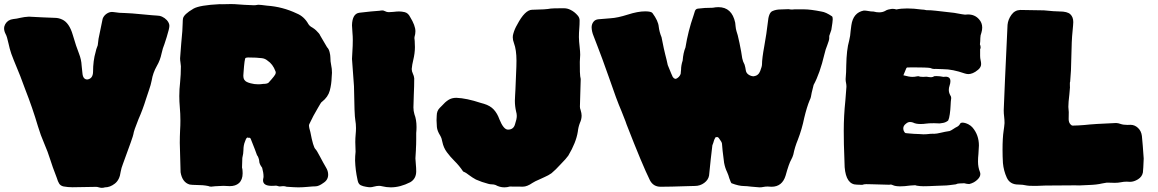

<svg xmlns="http://www.w3.org/2000/svg" viewBox="-20 -885 5650 937"><path d="M477.1 31.7Q470.2 31.7 462.4 29.3Q454.6 26.9 449.2 26.9Q351.6 28.8 333.5 28.8Q311.5 28.8 290 24.9Q275.4 21.5 268.8 11Q262.2 0.5 257.3 -16.6Q233.9 -77.1 226.1 -103.5Q213.4 -144.5 195.8 -184.8Q178.2 -225.1 165.5 -267.6Q138.2 -359.9 103 -449.2Q76.2 -522.9 61 -557.6Q47.4 -589.8 35.2 -622.6Q26.9 -647 21.5 -672.9Q14.2 -707.5 7.3 -719.2Q0 -733.4 0 -746.1Q0 -757.3 5.9 -767.6Q18.6 -789.1 44.9 -792Q61.5 -793.5 78.6 -797.9Q99.6 -802.7 121.1 -803.7Q146 -802.7 187.7 -800.3Q229.5 -797.9 247.8 -797.9Q266.1 -797.9 283.7 -789.6Q317.9 -773.9 335 -715.3Q352.1 -656.7 365.7 -623Q377 -594.2 378.4 -564.9L382.3 -527.8Q384.8 -497.1 406.2 -497.1Q433.1 -501 434.1 -533.7Q434.1 -588.9 446.8 -631.8Q448.2 -642.1 457 -664.1L460.9 -695.8L481 -793.5Q486.3 -808.1 499.5 -817.4Q512.7 -826.7 526.4 -826.7L533.2 -826.2Q562.5 -821.3 592.3 -821.3Q616.7 -820.8 676.3 -814.9Q735.8 -809.1 744.6 -809.1Q772.9 -809.1 794.4 -786.6Q806.6 -772.5 806.6 -758.8Q806.6 -746.1 793.7 -704.6Q780.8 -663.1 774.9 -648.9L768.6 -624.5Q761.7 -590.8 745.6 -563.5Q726.1 -529.3 720.2 -492.2Q715.8 -469.7 707.8 -447.5Q699.7 -425.3 692.4 -401.4Q676.8 -350.6 655.8 -303.2Q632.8 -246.6 630.9 -230Q630.9 -222.7 579.6 -84Q572.3 -65.9 568.8 -46.4Q564 -7.3 540.5 11Q517.1 29.3 492.2 29.3Q484.9 31.7 477.1 31.7Z M1436 29.3Q1420.4 29.3 1378.9 26.4Q1371.1 23.4 1361.8 23.4Q1356 23.4 1351.8 24.2Q1347.7 24.9 1345.7 24.9Q1341.3 24.9 1335.9 22.9Q1330.6 21 1325.2 21L1320.8 21.5L1306.2 22Q1263.7 22 1263.7 -4.9Q1263.7 -10.7 1265.6 -17.6L1266.1 -23.4Q1266.1 -42 1259.3 -66.4Q1245.1 -85.4 1245.1 -98.6Q1245.1 -104 1241.5 -114.3Q1237.8 -124.5 1234.4 -127.4Q1228.5 -144.5 1223.6 -156.7Q1213.4 -180.7 1205.1 -203.6Q1202.6 -212.9 1195.8 -212.9L1192.9 -212.4L1187.5 -213.9L1186 -213.4Q1179.7 -208.5 1175.8 -194.8Q1168 -176.3 1168 -152.3Q1168 -136.7 1162.6 -114.3Q1161.6 -96.2 1161.6 -83L1161.1 -67.4Q1163.6 -59.1 1163.6 -50.8L1164.1 -39.1Q1164.1 -7.8 1146 8.8Q1129.4 23.4 1101.1 23.4Q1094.2 23.4 1086.7 22.7Q1079.1 22 1070.8 22Q1060.1 22 1049.8 22.9Q1039.6 23.9 1029.8 23.9L1010.7 25.9Q1002.9 25.9 996.6 22.9Q972.2 17.6 933.6 17.6Q919.4 17.6 905.8 15.6Q869.6 5.4 861.3 -44.4L857.4 -187.5Q857.4 -218.3 858.9 -249Q860.4 -272.5 860.4 -296.4Q860.4 -329.6 857.4 -363.3Q855 -389.6 855 -416Q855 -449.7 858.9 -482.9Q862.8 -522 862.8 -561.5Q862.3 -571.3 860.6 -581.1Q858.9 -590.8 858.9 -600.6Q858.9 -609.4 864.3 -671.4Q871.6 -743.7 871.6 -773.4Q871.6 -785.2 873 -794.4Q876.5 -814.9 924.3 -842.8Q954.1 -859.9 1052.7 -864.7L1063 -864.3Q1090.8 -865.2 1107.4 -865.2Q1120.1 -865.2 1126 -864.7Q1172.4 -860.8 1219.2 -859.4Q1228 -859.4 1236.8 -861.3L1240.7 -861.8Q1250.5 -861.8 1283.2 -857.4Q1359.4 -852.1 1428.2 -819.3Q1464.4 -804.7 1484.9 -767.6Q1491.2 -757.3 1504.4 -750.5Q1516.1 -743.2 1522.5 -736.8Q1539.6 -720.7 1543 -710.9L1576.2 -654.3Q1584.5 -646.5 1588.4 -631.1Q1592.3 -615.7 1592.3 -605.5Q1592.3 -584.5 1596.2 -567.1Q1600.1 -549.8 1600.1 -529.8L1598.6 -507.3Q1597.7 -474.1 1589.4 -442.9Q1581.1 -411.6 1551.3 -388.2Q1550.3 -387.2 1548.6 -386.2Q1546.9 -385.3 1531.2 -357.9Q1508.3 -319.8 1489.7 -279.8Q1487.8 -275.9 1487.8 -271Q1487.8 -264.2 1494.6 -240.7Q1508.3 -167.5 1519.5 -157.2Q1525.4 -151.9 1541.5 -121.1Q1557.6 -90.3 1570.8 -67.9Q1581.5 -50.8 1581.5 -32.7Q1581.5 -6.8 1558.1 7.8Q1535.6 24.4 1519.5 24.4Q1507.3 24.4 1481.9 26.9Q1456.5 29.3 1436 29.3ZM1240.2 -473.6Q1252 -473.6 1265.1 -475.6Q1282.7 -475.6 1290 -481Q1324.7 -518.6 1325.2 -526.9L1325.7 -531.2Q1325.7 -534.7 1324.2 -537.6Q1311.5 -572.3 1285.2 -589.4Q1273.9 -599.1 1258.3 -601.1Q1232.4 -604.5 1191.4 -604.5Q1183.6 -604.5 1178.5 -602.3Q1173.3 -600.1 1168.5 -530.8Q1167.5 -522.9 1167.5 -516.6Q1167.5 -499 1175.3 -492.2Q1180.7 -484.4 1203.1 -478.5Q1220.7 -473.6 1240.2 -473.6Z M1887.2 29.3Q1866.2 29.3 1844.2 23.9Q1837.4 22 1829.6 22Q1818.8 22 1804.2 25.9Q1794.9 28.8 1785.6 28.8L1777.8 28.3L1765.6 26.4Q1752.4 24.4 1741.2 19.3Q1730 14.2 1726.1 -1.5L1724.6 -8.3Q1714.4 -54.7 1712.9 -101.6Q1712.9 -123 1715.3 -144.5L1713.9 -191.9Q1713.9 -210.9 1715.8 -230.5Q1717.3 -245.1 1717.3 -260.3Q1717.3 -280.3 1713.9 -299.3Q1709.5 -321.3 1707.5 -464.4L1697.8 -597.7Q1698.2 -615.7 1699.7 -633.3Q1701.7 -661.6 1701.7 -689.9Q1701.7 -708 1700 -725.8Q1698.2 -743.7 1697.8 -761.7Q1699.2 -817.9 1733.4 -822.8Q1799.3 -830.6 1832 -832.5Q1839.4 -834 1846.7 -834Q1851.6 -834 1855 -832Q1866.7 -825.7 1877.9 -825.7Q1889.6 -825.7 1900.9 -827.1Q1916.5 -829.1 1927.7 -829.1Q1940.4 -829.1 1955.1 -825.7Q1972.2 -821.3 1981.4 -802.2Q2007.3 -760.3 2007.3 -732.4Q2007.3 -718.8 2002.9 -704.6L2002.4 -698.7Q2002.4 -695.3 2003.2 -691.7Q2003.9 -688 2003.9 -684.1Q2003.9 -675.8 2004.4 -668.7Q2004.9 -661.6 2004.9 -655.3Q2004.9 -625.5 1996.6 -591.3Q1991.2 -569.8 1989.3 -548.3Q1989.3 -537.1 1994.9 -525.6Q2000.5 -514.2 2001.5 -502.9Q2001.5 -463.4 1999.5 -423.8Q1997.6 -372.1 1997.6 -360.8Q1997.6 -343.8 2002.4 -327.6Q2012.7 -301.3 2012.7 -265.1Q2012.7 -250.5 2011.2 -235.8V-204.6Q2011.2 -179.7 2009.8 -157.7V-153.8Q2007.3 -119.6 2007.3 -112.3Q2007.8 -98.6 2009.3 -84.5Q2011.2 -65.9 2011.2 -47.9Q2010.7 -12.2 1981.9 4.4Q1933.1 29.3 1887.2 29.3Z M2441.4 29.3Q2418.9 29.3 2397.9 17.6Q2389.6 14.6 2379.4 14.6Q2371.6 14.6 2363.3 12.2Q2331.1 3.9 2302.7 -8.8Q2284.7 -18.6 2268.3 -31Q2252 -43.5 2246.6 -45.2Q2241.2 -46.9 2239.7 -48.8Q2221.2 -76.7 2196.8 -100.6Q2177.2 -120.1 2160.9 -142.1Q2144.5 -164.1 2138.7 -192.9Q2136.2 -209.5 2128.4 -223.1Q2113.8 -246.1 2112.1 -265.1Q2110.4 -284.2 2110.4 -298.3Q2110.4 -309.1 2111.3 -320.3Q2111.3 -343.8 2126 -358.4Q2131.8 -363.8 2137.2 -369.6Q2151.9 -386.7 2168.2 -397.2Q2184.6 -407.7 2207 -407.7Q2256.8 -405.8 2326.2 -382.8L2341.8 -378.4Q2372.6 -369.1 2389.9 -350.1Q2407.2 -331.1 2417 -303.2Q2437.5 -252.4 2459 -252.4Q2486.8 -252.4 2493.7 -279.8Q2502 -303.7 2502 -319.3Q2502 -329.6 2498.5 -341.8Q2492.7 -366.7 2492.7 -393.6Q2492.7 -407.2 2493.9 -420.9Q2495.1 -434.6 2495.4 -447.8Q2495.6 -460.9 2500 -560.1L2500.5 -588.9Q2500.5 -641.6 2488.3 -674.3Q2482.4 -689.5 2482.4 -703.1Q2482.4 -712.4 2485.4 -721.7Q2491.7 -744.1 2503.9 -764.6Q2542 -837.4 2577.6 -837.4H2578.6Q2644 -838.4 2668.5 -843.3Q2675.8 -844.7 2731.9 -844.7Q2748.5 -844.7 2763.2 -837.4Q2784.2 -827.6 2800.3 -808.1Q2808.6 -797.9 2808.6 -785.2Q2808.6 -764.6 2807.1 -747.1Q2805.2 -725.6 2805.2 -704.1Q2805.7 -681.2 2808.6 -658.2Q2811.5 -631.8 2811.5 -617.7L2809.6 -583Q2809.6 -520.5 2811.5 -513.4Q2813.5 -506.3 2814 -499.5Q2810.5 -390.6 2810.1 -364.7Q2810.1 -356.4 2813.5 -348.1Q2818.4 -332 2818.4 -320.8Q2818.4 -302.7 2810.1 -285.2Q2802.2 -265.1 2799.8 -242.2Q2791.5 -189.5 2753.4 -125.5Q2743.7 -111.3 2714.8 -82Q2691.9 -56.6 2671.4 -39.6Q2656.2 -28.8 2637.7 -21Q2630.9 -18.1 2623.5 -14.4Q2616.2 -10.7 2607.9 -7.3Q2593.3 -1.5 2579.1 7.3Q2552.2 25.9 2532.2 25.9L2467.8 25.4Q2454.6 29.3 2441.4 29.3Z M3686.5 29.3Q3666.5 28.3 3646 25.9Q3623.5 22.9 3610.8 22.9Q3585.9 22.9 3550.3 9.3Q3547.4 8.3 3539.1 -15.1Q3535.2 -30.3 3528.3 -45.4Q3518.6 -64.9 3513.7 -90.8Q3504.4 -161.1 3503.4 -184.1Q3502.9 -191.4 3488.3 -210.9Q3483.4 -215.3 3483.4 -215.8H3472.7Q3465.8 -205.1 3464.4 -199.2Q3461.4 -187.5 3456.5 -175.8Q3448.7 -113.3 3440.4 -28.3Q3436.5 -6.8 3416.5 7.8Q3396.5 22.5 3371.1 22.5Q3354 22.5 3336.4 23.4Q3248.5 26.4 3204.1 26.4Q3168.5 26.4 3151.9 -4.9Q3114.7 -80.1 3037.6 -278.3Q3034.7 -285.2 3032.7 -292.5Q3023.4 -317.9 3012.7 -343.3Q2989.7 -396 2951.2 -508.8Q2914.1 -613.8 2897.5 -655.3Q2886.7 -682.1 2876.5 -710Q2867.7 -731 2867.2 -752.4Q2867.7 -767.6 2876.2 -778.6Q2884.8 -789.6 2900.4 -791Q2930.2 -793.9 2960 -795.9Q2994.1 -797.9 3043.5 -813.7Q3092.8 -829.6 3128.4 -829.6Q3157.7 -829.6 3164.1 -821.3Q3192.4 -783.2 3194.8 -754.4Q3197.8 -729 3208.5 -703.1Q3221.2 -638.2 3226.6 -618.7Q3233.4 -593.3 3238.8 -567.4Q3260.7 -513.2 3263.2 -509.5Q3265.6 -505.9 3268.6 -503.4Q3271.5 -501 3278.3 -500Q3295.4 -507.3 3301.8 -524.4Q3301.8 -529.8 3302.7 -534.9Q3303.7 -540 3303.7 -544.4Q3303.7 -565.9 3311.5 -589.4Q3314.5 -627.9 3325.2 -653.3Q3337.9 -732.9 3364.7 -809.6Q3367.7 -820.3 3371.3 -830.8Q3375 -841.3 3385.3 -842.8Q3417 -847.2 3458.5 -847.2Q3473.1 -850.1 3485.8 -850.1Q3551.8 -850.1 3567.9 -774.4Q3569.3 -766.1 3569.8 -756.8Q3570.8 -744.6 3574.2 -732.9Q3579.1 -721.7 3588.9 -675Q3598.6 -628.4 3602.1 -601.1Q3605 -585.4 3613.8 -569.3Q3617.7 -556.2 3619.6 -542.2Q3621.6 -528.3 3633.5 -520.5Q3645.5 -512.7 3658.2 -512.7Q3681.2 -515.6 3689.9 -538.3Q3698.7 -561 3698.7 -570.8Q3698.7 -599.1 3710 -660.6Q3721.2 -722.2 3727.1 -774.9Q3731 -822.3 3749 -830.6Q3767.1 -838.9 3789.1 -838.9L3828.6 -840.3Q3837.4 -838.4 3845.7 -838.4Q3851.6 -838.4 3856.9 -839.4H3903.8Q3935.1 -839.4 3989.3 -828.6Q4010.3 -825.7 4040.5 -805.2Q4043.9 -801.8 4043.9 -791Q4043.9 -780.3 4037.1 -739.3L4026.9 -709.5V-699.2Q4026.9 -689 4017.1 -664.1Q4008.8 -644.5 4003.4 -620.6Q3981 -525.9 3950.7 -470.7Q3945.8 -452.1 3941.4 -433.1Q3938 -407.7 3931.6 -396.5Q3917.5 -362.8 3904.8 -309.6Q3893.6 -254.4 3873.5 -202.6Q3858.9 -167.5 3851.6 -130.9Q3848.1 -118.2 3841.3 -106Q3830.1 -86.9 3814 -28.3Q3797.4 26.4 3745.1 26.4Q3738.3 26.4 3728 25.4H3724.1Q3714.8 25.4 3705.8 27.3Q3696.8 29.3 3686.5 29.3Z M4421.4 20.5Q4393.6 24.4 4373.5 24.4Q4349.6 24.4 4337.4 18.6Q4331.5 15.6 4326.2 15.6Q4322.8 15.6 4319.8 16.6L4232.9 14.2Q4220.2 13.7 4207.5 13.7Q4197.3 13.7 4187.5 17.1Q4173.3 16.1 4161.6 16.1Q4108.9 16.1 4102.1 -69.3L4100.6 -115.2Q4097.7 -180.7 4097.7 -246.6Q4097.7 -319.8 4105.5 -393.6L4110.8 -461.9Q4110.8 -471.2 4108.9 -480.2Q4106.9 -489.3 4106.9 -497.1V-500.5Q4109.9 -532.7 4109.9 -565.4Q4111.3 -642.6 4124 -686.5Q4129.9 -710 4131.3 -734.4L4134.8 -761.7Q4143.6 -823.7 4195.8 -833.5Q4205.1 -833.5 4215.8 -831.5Q4230 -828.6 4243.2 -828.6Q4257.8 -824.7 4270.5 -824.7Q4288.1 -824.7 4301.3 -832.5Q4306.2 -836.4 4316.9 -838.9L4322.3 -839.8Q4329.1 -841.8 4336.4 -841.8Q4345.2 -841.8 4354.5 -838.9Q4377.4 -843.8 4407.7 -843.8Q4439 -843.8 4478 -838.4Q4488.8 -838.4 4501 -835.4Q4523.9 -835.4 4547.4 -832.5Q4573.2 -830.1 4636.7 -822.3Q4683.6 -813.5 4689.5 -813.5L4703.6 -814.5Q4737.3 -814.5 4757.8 -791Q4773.4 -773.9 4773.4 -750.5Q4773.4 -738.8 4769.5 -725.6Q4764.2 -712.4 4764.2 -699.2Q4764.2 -683.6 4762.2 -668.5Q4765.6 -662.1 4765.6 -652.8Q4765.6 -647.9 4763.2 -645.5V-612.3Q4763.2 -601.6 4765.6 -591.1Q4768.1 -580.6 4768.1 -572.3Q4768.1 -557.1 4753.7 -544.9Q4739.3 -532.7 4727.3 -528.1Q4715.3 -523.4 4706.5 -523.4Q4697.8 -523.4 4688.5 -526.4Q4628.4 -547.4 4583 -547.4Q4564 -547.4 4544.4 -548.8L4540 -548.3Q4530.3 -548.3 4520 -553.2Q4502.9 -556.2 4435.1 -556.2L4407.2 -555.7Q4404.8 -555.2 4402.6 -551.3Q4400.4 -547.4 4395.8 -534.7Q4391.1 -522 4388.7 -517.6Q4417 -509.8 4432.6 -509.8Q4443.4 -509.8 4454.1 -512.2Q4457.5 -513.2 4461.4 -513.2Q4469.2 -509.8 4484.9 -509.8Q4492.2 -509.8 4502 -510.7Q4515.1 -508.3 4521 -508.3H4525.4Q4532.2 -508.3 4539.6 -513.2Q4544.4 -513.7 4549.3 -513.7Q4565.9 -513.7 4584.5 -509.8Q4589.8 -510.7 4594.2 -510.7Q4618.2 -510.7 4618.2 -488.8Q4618.2 -479 4614.3 -467.8Q4610.4 -456.5 4610.4 -446.3Q4610.4 -432.6 4617.7 -419.9Q4622.1 -413.6 4622.1 -406.7Q4619.6 -388.7 4619.1 -370.6Q4618.2 -349.1 4615.2 -328.1Q4612.3 -307.1 4607.4 -296.9Q4596.7 -288.1 4583.5 -285.4Q4570.3 -282.7 4565.9 -282.7Q4550.8 -282.7 4538.1 -283.7Q4524.4 -283.2 4515.1 -283.2Q4507.3 -283.2 4499 -281.7Q4487.8 -279.8 4472.2 -279.8Q4449.2 -279.8 4435.5 -287.1Q4428.2 -289.6 4420.9 -289.6Q4411.1 -289.6 4402.3 -282.2Q4388.2 -272 4388.2 -258.8Q4388.2 -252.9 4390.6 -246.1Q4395 -236.3 4400.1 -235.4Q4405.3 -234.4 4409.2 -234.4Q4416 -234.4 4423.3 -233.2Q4430.7 -231.9 4439.5 -231.9Q4455.6 -231.9 4467.5 -230.7Q4479.5 -229.5 4487.3 -229.5Q4501.5 -229.5 4520.5 -231.9Q4531.2 -232.4 4534.7 -232.4L4537.1 -231.9Q4552.2 -232.4 4571.8 -237.3Q4591.3 -242.2 4614.7 -245.6Q4623 -249 4632.6 -255.6Q4642.1 -262.2 4650.9 -266.4Q4659.7 -270.5 4666 -281.7Q4668.9 -286.6 4676.3 -286.6Q4689.5 -286.6 4706.1 -278.3Q4718.8 -271.5 4726.6 -262.2Q4757.3 -225.6 4757.3 -174.8Q4756.8 -154.3 4754.9 -133.3Q4752.9 -115.2 4752.9 -96.7Q4752.9 -68.8 4762.2 -45.9Q4764.2 -40.5 4764.2 -35.6Q4764.2 -22.5 4751.5 -9.8Q4734.9 7.3 4710 13.2Q4697.8 12.7 4685.5 9.3Q4671.4 10.3 4662.1 10.3Q4652.8 10.3 4644.5 14.6Q4624.5 17.1 4613 18.6Q4601.6 20 4598.6 20Q4581.1 20 4545.2 22Q4509.3 23.9 4486.8 23.9Q4470.7 23.9 4453.1 21Q4449.7 19 4444.8 19Q4435.5 19 4421.4 20.5Z M5042.5 22H5019.5Q4999 22 4992.2 20.5Q4970.7 15.6 4949.2 15.6Q4908.7 15.6 4893.3 -18.1Q4877.9 -51.8 4874.5 -89.4Q4872.6 -121.6 4872.6 -153.8Q4872.6 -212.4 4877.9 -247.1Q4880.9 -265.6 4882.3 -284.2Q4882.3 -300.3 4880.4 -315.9Q4878.4 -331.5 4878.4 -346.7Q4881.3 -432.6 4897 -763.7Q4899.4 -789.6 4915.8 -812.5Q4932.1 -835.4 4959 -836.4Q4990.2 -836.4 5074.7 -834.5Q5127 -829.1 5150.4 -829.1Q5189 -829.1 5203.4 -815.4Q5217.8 -801.8 5217.8 -777.3Q5217.8 -769.5 5216.8 -760.3Q5210.4 -694.8 5210.4 -678.2L5206.5 -541.5Q5206.5 -536.6 5202.6 -486.3Q5201.2 -485.8 5201.2 -476.6Q5201.2 -464.4 5201.4 -462.2Q5201.7 -460 5201.7 -459Q5201.7 -452.1 5198.7 -424.3Q5193.8 -384.8 5193.8 -363.3Q5193.8 -356.9 5194.8 -350.3Q5195.8 -343.8 5195.8 -337.9L5195.3 -303.7Q5195.3 -288.1 5203.6 -278.8Q5209 -272 5215.3 -272Q5243.2 -272.5 5271.5 -274.9Q5317.9 -280.3 5426.8 -284.7Q5437.5 -284.2 5448.2 -280.3Q5461.4 -275.4 5482.9 -275.4L5497.1 -275.9Q5517.6 -275.9 5533.7 -260.7Q5549.8 -245.6 5552.7 -221.2Q5556.6 -184.1 5561.5 -111.3Q5559.6 -60.1 5557.6 -43.5Q5553.7 -22.5 5533.7 -10Q5513.7 2.4 5494.6 2.4L5478.5 1.5Q5464.4 1.5 5450.4 4.4Q5436.5 7.3 5419.4 7.3Q5412.6 7.3 5405 6.8Q5397.5 6.3 5381.3 6.3Q5369.6 7.8 5358.4 10.3Q5333 16.6 5294.7 17.8Q5256.3 19 5246.6 20L5227.1 19.5L5081.5 20.5Q5060.5 22 5042.5 22Z"/></svg>

Font: Kaph
Style: Regular
Weight: 400
Designer: GGBotNet
Foundry: f0n7.com
Version: 1.10